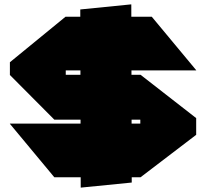

<svg xmlns="http://www.w3.org/2000/svg" viewBox="-20 -806 937 873"><path d="M279 -486V-730H670L872 -487V-486ZM227 0 25 -243V-244H618V0ZM347 47 345 -763 575 -786H577L579 24L348 47ZM227 -262 25 -465V-466H618V-262ZM25 -466V-523L278 -730H279V-466ZM618 0V-466H619L872 -269V-193L619 0Z"/></svg>

Font: Foldit Black
Style: Regular
Weight: 900
Version: Version 1.003